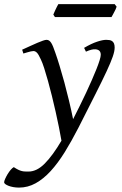

<svg xmlns="http://www.w3.org/2000/svg" viewBox="-108 -646 581 911"><path d="M436 -419.9Q436 -403.3 427 -377.2Q418 -351.1 397.7 -307.4Q377.4 -263.7 344.5 -198.7Q311.5 -133.8 264.2 -40Q231.4 23.9 199 76.2Q166.5 128.4 132.3 165.8Q98.1 203.1 61 223.6Q23.9 244.1 -17.6 244.1Q-32.2 244.1 -45.2 241.7Q-58.1 239.3 -67.6 235.6Q-77.1 231.9 -82.8 227.5Q-88.4 223.1 -88.4 219.2Q-88.4 213.4 -83.7 202.9Q-79.1 192.4 -72.3 180.9Q-65.4 169.4 -57.4 159.9Q-49.3 150.4 -42.5 147Q-30.8 154.8 -21.7 159.2Q-12.7 163.6 -4.9 165.5Q2.9 167.5 10.7 167.7Q18.6 168 27.3 168Q66.9 168 104.7 129.6Q142.6 91.3 183.6 21.5Q178.7 -6.8 171.6 -42.5Q164.6 -78.1 156 -115.7Q147.5 -153.3 138.2 -191.2Q128.9 -229 119.6 -262.2Q110.4 -295.4 101.8 -322Q93.3 -348.6 85.9 -363.8Q74.7 -388.7 66.9 -396.2Q59.1 -403.8 50.8 -403.8Q46.4 -403.8 38.3 -402.1Q30.3 -400.4 22.5 -397.9Q13.2 -395.5 2.9 -392.1L-2.9 -410.2Q17.6 -419.4 36.1 -428Q54.7 -436.5 69.6 -442.9Q84.5 -449.2 95.7 -453.1Q106.9 -457 112.8 -457Q119.6 -457 124.8 -453.6Q129.9 -450.2 134.8 -442.9Q139.6 -435.5 144.3 -423.6Q148.9 -411.6 154.8 -395Q164.1 -368.7 175 -332.8Q186 -296.9 197.3 -255.4Q208.5 -213.9 219.2 -169.2Q230 -124.5 238.8 -80.6Q254.4 -111.3 270.3 -143.3Q286.1 -175.3 300.8 -206.5Q315.4 -237.8 327.9 -266.4Q340.3 -294.9 349.9 -318.8Q359.4 -342.8 364.7 -360.1Q370.1 -377.4 370.1 -386.2Q370.1 -410.6 344.2 -412.1Q328.6 -413.6 299.8 -400.9L291 -418.9Q326.2 -439.5 352.8 -448.2Q379.4 -457 396 -457Q404.3 -457 411.6 -455.8Q418.9 -454.6 424.3 -450.7Q429.7 -446.8 432.9 -439.5Q436 -432.1 436 -419.9ZM445.3 -614.3Q443.8 -608.9 440.7 -602.1Q437.5 -595.2 433.8 -588.4Q430.2 -581.5 426.8 -575.2Q423.3 -568.8 420.9 -564.9H152.8L145 -576.7Q147 -581.5 149.9 -588.1Q152.8 -594.7 156 -601.6Q159.2 -608.4 162.6 -615Q166 -621.6 168.9 -626.5H436Z"/></svg>

Font: Gentium Plus
Style: Italic
Weight: 400
Italic angle: -8°
Designer: J. Victor Gaultney, Annie Olsen, Iska Routamaa
Foundry: SIL International
Version: Version 1.510